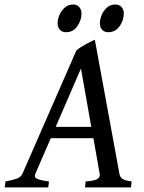

<svg xmlns="http://www.w3.org/2000/svg" viewBox="-40 -816 627 836"><path d="M202.6 -263.7H357.4L312.5 -517.6ZM366.7 -214.4H181.2L113.8 -59.1Q107.4 -43.9 121.8 -37.4Q136.2 -30.8 173.3 -25.9L169.9 0H-19.5L-16.1 -25.9Q15.1 -31.7 33.2 -38.3Q51.3 -44.9 57.6 -59.1L292.5 -596.2Q309.1 -610.4 332.8 -623Q356.4 -635.7 373 -643.1L480 -59.1Q482.4 -45.4 492.4 -37.8Q502.4 -30.3 533.2 -25.9L530.3 0H330.1L333 -25.9Q367.7 -28.3 382.3 -35.9Q397 -43.5 394 -59.1ZM499 -756.8Q499 -728.5 481 -702.1Q462.9 -675.8 431.6 -675.8Q414.1 -675.8 404.5 -686.5Q395 -697.3 395 -714.8Q395 -732.9 403.1 -751.7Q411.1 -770.5 426.3 -783.4Q441.4 -796.4 461.4 -796.4Q479.5 -796.4 489.3 -785.2Q499 -773.9 499 -756.8ZM314.9 -756.8Q314.9 -728.5 296.9 -702.1Q278.8 -675.8 248 -675.8Q230 -675.8 220.5 -686.5Q210.9 -697.3 210.9 -714.8Q210.9 -732.9 219.2 -751.7Q227.5 -770.5 242.7 -783.4Q257.8 -796.4 277.8 -796.4Q295.4 -796.4 305.2 -785.2Q314.9 -773.9 314.9 -756.8Z"/></svg>

Font: Gentium Book Plus
Style: Italic
Weight: 400
Italic angle: -8°
Designer: Victor Gaultney, Annie Olsen, Iska Routamaa, Becca Hirsbrunner
Foundry: SIL International
Version: Version 6.101